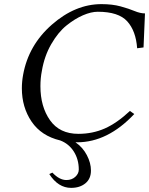

<svg xmlns="http://www.w3.org/2000/svg" viewBox="-20 -678 723 931"><path d="M219 166 234 159Q268 195 302 195Q328 195 345 179.5Q362 164 362 144Q362 95 338 57Q314 19 272 3Q180 -19 133 -88.5Q86 -158 86 -250Q86 -282 92 -315Q118 -459 231.5 -558.5Q345 -658 472 -658Q525 -658 565 -647Q605 -636 632.5 -624.5Q660 -613 683 -613L676 -448L645 -444Q639 -528 597 -574.5Q555 -621 454 -621Q422 -621 382.5 -604Q343 -587 302.5 -554.5Q262 -522 228.5 -464Q195 -406 183 -334Q176 -299 176 -260Q176 -161 222.5 -95Q269 -29 360 -29Q429 -29 488 -55Q547 -81 610 -140L631 -125Q502 12 354 12H346Q381 36 401 74Q421 112 421 149Q421 189 394 211Q367 233 325 233Q262 233 219 166Z"/></svg>

Font: Linux Libertine O
Style: Italic
Weight: 400
Italic angle: -12°
Designer: Philipp H. Poll
Foundry: Philipp H. Poll
Version: Version 5.1.6